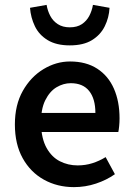

<svg xmlns="http://www.w3.org/2000/svg" viewBox="-20 -755 547 787"><path d="M283 12Q215 12 160 -18.5Q105 -49 73 -106.5Q41 -164 41 -245Q41 -325 73.5 -382.5Q106 -440 158 -471.5Q210 -503 267 -503Q333 -503 378.5 -473.5Q424 -444 447 -391.5Q470 -339 470 -270Q470 -254 468.5 -238.5Q467 -223 465 -214H129L127 -292H371Q371 -350 345.5 -382Q320 -414 270 -414Q240 -414 212 -397.5Q184 -381 165.5 -344Q147 -307 148 -246Q150 -186 171 -148.5Q192 -111 225.5 -94Q259 -77 298 -77Q330 -77 358.5 -86Q387 -95 413 -111L451 -41Q417 -17 373.5 -2.5Q330 12 283 12ZM266 -569Q211 -569 175.5 -590.5Q140 -612 123 -647.5Q106 -683 103 -723L171 -735Q175 -711 186 -690Q197 -669 217 -656Q237 -643 266 -643Q296 -643 315.5 -656Q335 -669 346 -690Q357 -711 361 -735L429 -723Q427 -683 409.5 -647.5Q392 -612 357 -590.5Q322 -569 266 -569Z"/></svg>

Font: Mada SemiBold
Style: Regular
Weight: 600
Designer: Khaled Hosny
Version: Version 1.5